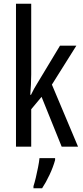

<svg xmlns="http://www.w3.org/2000/svg" viewBox="-20 -780 439 1021"><path d="M146 -383Q146 -355 144.5 -328.5Q143 -302 141 -276H145Q153 -293 161.5 -308.5Q170 -324 179 -338L299 -537H386L256 -330L395 0H308L201 -265L146 -199V0H65V-760H146ZM273 71Q263 108 243.5 149.5Q224 191 204 221H158V210Q164 192 170.5 164.5Q177 137 182.5 109Q188 81 190 61H273Z"/></svg>

Font: Noto Sans Lao ExtraCondensed
Style: Regular
Weight: 400
Width: 2
Designer: Monotype Design Team
Foundry: Monotype Imaging Inc.
Version: Version 2.003; ttfautohint (v1.8.4.7-5d5b)